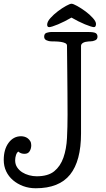

<svg xmlns="http://www.w3.org/2000/svg" viewBox="-24 -992 567 1026"><path d="M478 -847Q473 -847 460 -851Q447 -855 430 -862Q413 -869 394 -878.5Q375 -888 358 -898Q341 -888 322 -878.5Q303 -869 286.5 -862Q270 -855 257 -851Q244 -847 239 -847Q228 -847 228 -860Q228 -876 245.5 -895.5Q263 -915 285.5 -932Q308 -949 329 -960.5Q350 -972 358 -972Q367 -972 388.5 -960Q410 -948 432.5 -931.5Q455 -915 472 -896Q489 -877 489 -864Q489 -857 486.5 -852Q484 -847 478 -847ZM57 -135Q57 -114 67.5 -98Q78 -82 94.5 -71.5Q111 -61 131.5 -55.5Q152 -50 172 -50Q233 -50 266 -77Q299 -104 315 -150Q331 -196 334 -255Q337 -314 337 -379Q337 -432 336.5 -492.5Q336 -553 335.5 -606.5Q335 -660 334.5 -699Q334 -738 334 -748Q334 -757 324.5 -761.5Q315 -766 302 -768Q289 -770 274 -770.5Q259 -771 249 -771Q238 -771 225 -776.5Q212 -782 212 -796Q212 -813 226 -817Q240 -821 249 -821H446Q478 -821 487.5 -815Q497 -809 497 -796Q497 -782 484.5 -776.5Q472 -771 460 -771Q457 -771 449 -770.5Q441 -770 432 -768Q423 -766 416 -760.5Q409 -755 409 -746V-279Q409 -132 350.5 -59Q292 14 167 14Q131 14 100 2.5Q69 -9 45.5 -29Q22 -49 9 -76.5Q-4 -104 -4 -137Q-4 -194 22 -229Q48 -264 89 -264Q97 -264 106.5 -261.5Q116 -259 124 -253Q132 -247 137.5 -238Q143 -229 143 -216Q143 -198 134.5 -184Q126 -170 107 -170Q87 -170 74 -182Q66 -177 61.5 -163.5Q57 -150 57 -135Z"/></svg>

Font: Life Savers
Style: Bold
Weight: 700
Designer: Pablo Impallari, Rodrigo Fuenzalida, Brenda Gallo
Foundry: Pablo Impallari, Rodrigo Fuenzalida, Brenda Gallo
Version: Version 3.001; ttfautohint (v0.95) -l 8 -r 50 -G 200 -x 14 -